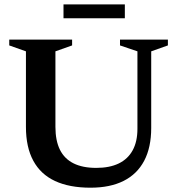

<svg xmlns="http://www.w3.org/2000/svg" viewBox="-20 -860 824 892"><path d="M618.5 -261.5V-621.5L537.5 -649V-676H760V-649L682.5 -621.5V-265.5Q682.5 -175 649.8 -113Q617 -51 554.2 -19.5Q491.5 12 400.5 12Q302.5 12 235.8 -19Q169 -50 134.8 -113Q100.5 -176 100.5 -270.5V-621.5L23 -649V-676H315V-649L237.5 -621.5V-270.5Q237.5 -206.5 258.5 -164.2Q279.5 -122 321.8 -101Q364 -80 427 -80Q489 -80 531.5 -100.5Q574 -121 596.2 -161.5Q618.5 -202 618.5 -261.5ZM275 -775V-839.5H560V-775Z"/></svg>

Font: Newsreader 16pt 16pt SemiBold
Style: Regular
Weight: 600
Version: Version 1.003